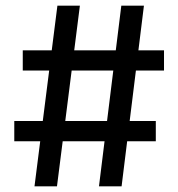

<svg xmlns="http://www.w3.org/2000/svg" viewBox="-20 -659 630 679"><path d="M102 0 183 -639H262.5L181.5 0ZM30.5 -159.5V-231H531V-159.5ZM330 0 409 -639H489L410 0ZM60.5 -409.5V-481H560V-409.5Z"/></svg>

Font: Anek Gujarati Medium Medium
Style: Regular
Weight: 500
Version: Version 1.003